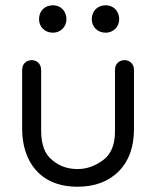

<svg xmlns="http://www.w3.org/2000/svg" viewBox="-20 -692 592 728"><path d="M181 -568C210 -568 232 -591 232 -619C232 -650 210 -672 181 -672C149 -672 128 -650 128 -619C128 -591 149 -568 181 -568ZM381 -568C410 -568 432 -591 432 -619C432 -650 410 -672 381 -672C349 -672 328 -650 328 -619C328 -591 349 -568 381 -568ZM416 -194C416 -143 401 -107 371 -85C340 -62 308 -51 274 -51C237 -51 205 -62 178 -85C150 -107 136 -144 136 -197V-427C136 -451 118 -464 101 -464C81 -464 64 -451 64 -427V-203C64 -88 125 16 274 16C340 16 392 -4 431 -43C469 -82 488 -135 488 -202V-427C488 -451 470 -464 453 -464C433 -464 416 -451 416 -427Z"/></svg>

Font: Dongle Light
Style: Regular
Weight: 300
Designer: Yanghee Ryu
Foundry: Yanghee Ryu
Version: Version 2.000